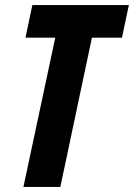

<svg xmlns="http://www.w3.org/2000/svg" viewBox="-20 -734 526 754"><path d="M72 0 197 -586H80L107 -714H486L459 -586H341L217 0Z"/></svg>

Font: Noto Sans ExtraCondensed ExtraBold
Style: Italic
Weight: 800
Width: 2
Italic angle: -12°
Designer: Monotype Design Team
Foundry: Monotype Imaging Inc.
Version: Version 2.013; ttfautohint (v1.8.4.7-5d5b)